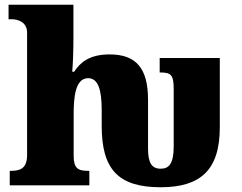

<svg xmlns="http://www.w3.org/2000/svg" viewBox="-20 -780 1019 808"><path d="M656 8C822 8 905 -63 905 -244V-536H652V-475H654C699 -475 711 -466 711 -405V-164C711 -88 689 -70 656 -70C619 -70 603 -94 603 -155V-360C603 -494 552 -551 441 -551C354 -551 316 -515 292 -478H284C287 -513 289 -567 289 -622V-760H16V-699H31C47 -699 94 -692 94 -643V-128C94 -70 64 -61 25 -61H21V0H356V-61H352C308 -61 290 -71 290 -125V-301C290 -371 297 -451 351 -451C393 -451 408 -402 408 -317V-250C408 -68 477 8 656 8Z"/></svg>

Font: UArctic Serif Black
Style: Regular
Weight: 900
Designer: Customization by Puisto advertising & original work Monotype Design Team
Foundry: Monotype Imaging Inc.
Version: Version 2.004